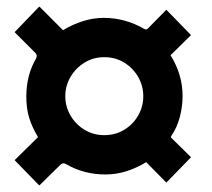

<svg xmlns="http://www.w3.org/2000/svg" viewBox="-20 -660 653 591"><path d="M304 -123Q238 -123 183 -155Q173.5 -160.5 166 -153L101 -89L25 -167L97 -238Q79 -268 70 -296.8Q61 -325.5 61 -363Q61 -428.5 91 -480Q96 -490 89 -497L25 -561L101 -640L174 -567Q202.5 -584.5 234.8 -594.8Q267 -605 299 -605Q365.5 -605 424 -571Q430.5 -567.5 435 -572L492 -630L568 -552L505 -490Q523 -461 532.5 -429.8Q542 -398.5 542 -364Q542 -332 533.5 -299.8Q525 -267.5 507 -241Q505.5 -237.5 507 -236L568 -176L492 -98L430 -161Q401 -143 369.5 -133Q338 -123 304 -123ZM301 -244Q335.5 -244 362.8 -260.8Q390 -277.5 405.5 -304.8Q421 -332 421 -364Q421 -395.5 405.5 -422.8Q390 -450 362.8 -467Q335.5 -484 301 -484Q267 -484 239.8 -467Q212.5 -450 196.8 -422.8Q181 -395.5 181 -364Q181 -332 196.8 -304.8Q212.5 -277.5 239.8 -260.8Q267 -244 301 -244Z"/></svg>

Font: Public Sans Black
Style: Regular
Weight: 900
Designer: The Public Sans Project Authors: Dan O. Williams and USWDS (Libre Franklin designed by Pablo Impallari and Rodrigo Fuenz
Version: Version 1.007